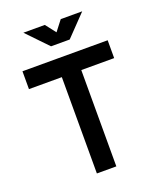

<svg xmlns="http://www.w3.org/2000/svg" viewBox="-162 -997 909 1096"><g transform="rotate(-20 293.0 -449.0)"><path d="M233.9 0V-585H34.2V-693.4H551.8V-585H352.1V0ZM236.3 -771.5 114.3 -898.4H244.6L293 -835.9L341.3 -898.4H471.7L349.6 -771.5Z"/></g></svg>

Font: CaskaydiaCove NFP SemiBold
Style: Regular
Weight: 600
Designer: Aaron Bell
Foundry: Saja Typeworks
Version: Version 2111.001; VTT 6.35;Nerd Fonts 3.1.1